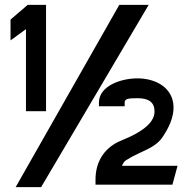

<svg xmlns="http://www.w3.org/2000/svg" viewBox="-20 -744 763 784"><path d="M23 -579 86 -625V-290H168V-724H93L23 -664ZM44 20H148L587 -724H467ZM370 -5V10H684L705 -67H478C481 -75 488 -86 495 -90C556 -129 614 -136 647 -189C717 -295 689 -367 635 -400C607 -417 573 -424 542 -424C471 -424 384 -392 384 -325V-310H489V-325C489 -341 504 -343 542 -343C589 -343 611 -325 611 -289C611 -251 577 -211 475 -170C415 -146 368 -92 370 -5Z"/></svg>

Font: Charger Sport
Style: BdExt
Weight: 700
Designer: Jasper
Foundry: Cannot Into Space Fonts
Version: Version 1.1